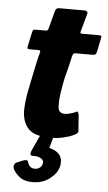

<svg xmlns="http://www.w3.org/2000/svg" viewBox="-55 -612 481 852"><g transform="rotate(5 185.5 -186.5)"><path d="M185 0Q115 0 87 -29Q59 -58 58 -110Q59 -152 67.5 -195.5Q76 -239 85 -282Q91 -310 95 -329Q99 -348 106 -373Q109 -383 99 -383H61Q52 -383 50 -385Q48 -387 50 -399L62 -455Q65 -469 68 -470.5Q71 -472 83 -472H122Q130 -472 132.5 -476.5Q135 -481 137 -491L156 -562Q160 -576 173 -576H287Q293 -576 297.5 -572Q302 -568 300 -562L280 -490Q276 -477 277 -474.5Q278 -472 284 -472H357Q369 -472 370.5 -469.5Q372 -467 369 -453L358 -400Q356 -389 351.5 -386Q347 -383 336 -383H264Q257 -383 254 -379.5Q251 -376 249 -368Q244 -345 238 -320.5Q232 -296 225 -270Q218 -237 213 -203.5Q208 -170 209 -140Q210 -124 218.5 -117.5Q227 -111 239 -111Q250 -111 261 -114.5Q272 -118 279 -120Q293 -128 296 -125Q299 -122 301 -111L306 -42Q310 -28 270 -14Q257 -10 243 -6.5Q229 -3 214.5 -1.5Q200 0 185 0ZM239 122Q232 153 200 178Q168 203 123 203Q87 203 67.5 188.5Q48 174 37 155Q32 146 34 136Q36 126 47 122L71 112Q93 103 96 116Q99 129 107 136Q115 143 127 143Q142 143 151 135Q160 127 161 118Q164 107 157.5 100Q151 93 140 89.5Q129 86 115 87Q105 87 103.5 81Q102 75 106 65L135 2Q138 -5 144.5 -7.5Q151 -10 159 -10H191Q200 -10 196 3L177 70L160 41Q207 47 226.5 67Q246 87 239 122Z"/></g></svg>

Font: Glory Thin ExtraBold
Style: Italic
Weight: 800
Italic angle: -12°
Version: Version 1.011